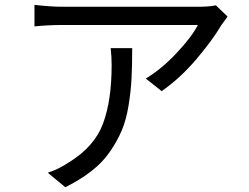

<svg xmlns="http://www.w3.org/2000/svg" viewBox="-20 -745 1040 802"><path d="M442.4 -543.9H532.2Q532.2 -467.8 529.3 -414.6Q526.4 -361.3 516.6 -301.8Q506.8 -242.2 487.8 -198.2Q468.8 -154.3 438.5 -110.4Q408.2 -66.4 361.8 -30.3Q315.4 5.9 252.9 37.1L179.7 -23.4Q222.7 -37.1 268.6 -67.4Q375 -132.8 410.6 -229.5Q446.3 -326.2 446.3 -471.7Q446.3 -508.8 442.4 -543.9ZM881.8 -722.7 930.7 -675.8Q928.7 -672.9 918.5 -659.2Q908.2 -645.5 904.3 -639.6Q866.2 -575.2 799.3 -496.6Q732.4 -418 655.3 -364.3L588.9 -417Q653.3 -455.1 716.8 -522.5Q780.3 -589.8 806.6 -640.6H238.3Q183.6 -640.6 124 -634.8V-724.6Q194.3 -716.8 238.3 -716.8H811.5Q852.5 -716.8 881.8 -722.7Z"/></svg>

Font: Gen Shin Gothic Monospace Regular
Style: Regular
Weight: 400
Designer: [Source Han Sans]
Ryoko NISHIZUKA  (kana & ideographs); Paul D. Hunt (Latin, Greek & Cyrillic); Wenlong ZHANG  (bopomofo
Version: Version 1.002.20150607